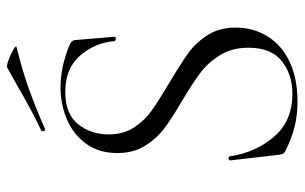

<svg xmlns="http://www.w3.org/2000/svg" viewBox="-174 -648 834 525"><g transform="rotate(-90 242.5 -385.0)"><path d="M280 -338Q332 -307 360.5 -286.5Q389 -266 409.5 -234Q430 -202 430 -157Q430 -110 407 -71.5Q384 -33 338.5 -10.5Q293 12 227 12Q192 12 160.5 4.5Q129 -3 91 -22Q86 -25 84.5 -29Q83 -33 82 -41L67 -171V-172Q67 -176 72 -176.5Q77 -177 78 -173Q88 -104 131 -53Q174 -2 249 -2Q302 -2 338.5 -31Q375 -60 375 -122Q375 -167 355 -199.5Q335 -232 306.5 -253.5Q278 -275 229 -304Q181 -332 153.5 -353Q126 -374 106.5 -405.5Q87 -437 87 -481Q87 -531 112.5 -566Q138 -601 179 -618.5Q220 -636 267 -636Q322 -636 381 -612Q396 -606 396 -595L405 -489Q405 -485 399.5 -485Q394 -485 393 -489Q389 -541 354 -582Q319 -623 254 -623Q194 -623 166 -588Q138 -553 138 -504Q138 -464 157 -435Q176 -406 203.5 -386.5Q231 -367 280 -338ZM152 -678Q148 -678 147 -682.5Q146 -687 149 -689Q195 -710 271 -754L321 -782Q325 -784 341.5 -778Q358 -772 370.5 -764.5Q383 -757 376 -756Q314 -741 262.5 -722.5Q211 -704 154 -679Z"/></g></svg>

Font: Cormorant Unicase Light
Style: Regular
Weight: 300
Designer: Christian Thalmann (Catharsis Fonts)
Foundry: Catharsis Fonts
Version: Version 4.000